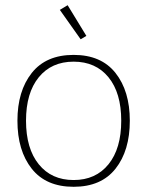

<svg xmlns="http://www.w3.org/2000/svg" viewBox="-20 -708 566 738"><path d="M210 -670 240 -688 312 -570 290 -557ZM47 -244Q47 -358 102 -427.5Q157 -497 263 -497Q369 -497 424 -427.5Q479 -358 479 -244Q479 -129 424 -59.5Q369 10 263 10Q157 10 102 -59.5Q47 -129 47 -244ZM446 -244Q446 -351 397 -411Q348 -471 263 -471Q178 -471 129 -411Q80 -351 80 -244Q80 -137 129 -76.5Q178 -16 263 -16Q348 -16 397 -76.5Q446 -137 446 -244Z"/></svg>

Font: Maitree ExtraLight
Style: Regular
Weight: 250
Designer: CadsonDemak Team
Foundry: CadsonDemak
Version: Version 1.002